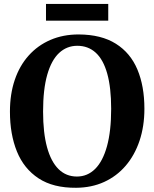

<svg xmlns="http://www.w3.org/2000/svg" viewBox="-20 -924 768 956"><path d="M359 11Q245 12 172 -36Q99 -84 64.2 -169.8Q29.5 -255.5 29.5 -368Q29.5 -455.5 53.5 -526.2Q77.5 -597 122.8 -647.5Q168 -698 231 -725.2Q294 -752.5 371.5 -752.5Q484.5 -752 557 -706.2Q629.5 -660.5 664.2 -577.8Q699 -495 699 -382.5Q699 -295.5 674.8 -223.2Q650.5 -151 605.8 -98.8Q561 -46.5 498.5 -18Q436 10.5 359 11ZM363 -45Q415.5 -45 453.8 -83Q492 -121 512.8 -196.2Q533.5 -271.5 533.5 -382Q533.5 -487.5 514 -557.2Q494.5 -627 456.8 -661.5Q419 -696 365 -696Q312.5 -696 274.2 -660.2Q236 -624.5 215.2 -551.8Q194.5 -479 194.5 -368.5Q194.5 -263 214.2 -191Q234 -119 271.5 -82Q309 -45 363 -45ZM519 -904.5V-821H209V-904.5Z"/></svg>

Font: Merriweather 36pt
Style: Bold
Weight: 700
Designer: Eben Sorkin
Foundry: Eben Sorkin
Version: Version 2.100